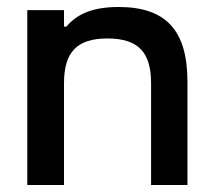

<svg xmlns="http://www.w3.org/2000/svg" viewBox="-20 -529 596 549"><path d="M58 -500V0H163V-291C163 -380 200 -419 287 -419C375 -419 412 -380 412 -291V0H516V-295C516 -443 454 -509 319 -509C247 -509 201 -490 170 -453H163V-500Z"/></svg>

Font: LT Wave Alt Medium
Style: Regular
Weight: 500
Designer: Daniel Lyons
Version: Version 2.5 (Glyphs App)